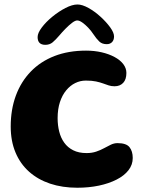

<svg xmlns="http://www.w3.org/2000/svg" viewBox="-20 -824 664 878"><path d="M333.5 34.5Q265 34.5 209 15.8Q153 -3 112.8 -39Q72.5 -75 50.8 -127Q29 -179 29 -245.5Q29 -323 52.5 -386.8Q76 -450.5 120.8 -496.8Q165.5 -543 229.2 -567.8Q293 -592.5 373.5 -592.5Q411.5 -592.5 445 -584.8Q478.5 -577 504 -563.2Q529.5 -549.5 543.8 -530.8Q558 -512 558 -490.5Q558 -460.5 543.2 -445Q528.5 -429.5 504 -429.5Q489 -429.5 477 -433.5Q465 -437.5 451.2 -442.5Q437.5 -447.5 419 -451.5Q400.5 -455.5 372.5 -455.5Q347 -455.5 324 -444.2Q301 -433 282.8 -411Q264.5 -389 254 -357Q243.5 -325 243.5 -283.5Q243.5 -251 250.8 -222.2Q258 -193.5 273.8 -171.5Q289.5 -149.5 314.8 -136.8Q340 -124 376 -124Q400.5 -124 420.2 -130.8Q440 -137.5 456.2 -146.5Q472.5 -155.5 487.2 -162.5Q502 -169.5 517.5 -169.5Q557.5 -169.5 572.2 -151Q587 -132.5 587 -101.5Q587 -70.5 567.5 -45.5Q548 -20.5 513.2 -2.8Q478.5 15 432.5 24.8Q386.5 34.5 333.5 34.5ZM187.5 -619Q152 -619 152 -654.5Q152 -673 171 -698.2Q190 -723.5 219.2 -747.5Q248.5 -771.5 279.5 -787.5Q310.5 -803.5 334.5 -803.5Q356 -803.5 384.8 -787.5Q413.5 -771.5 440 -747.2Q466.5 -723 484 -698.8Q501.5 -674.5 501.5 -657.5Q501.5 -641 492.5 -631.5Q483.5 -622 468 -622Q447 -622 434 -634.2Q421 -646.5 406 -669Q397 -683 383.5 -697.2Q370 -711.5 356.5 -721Q343 -730.5 333 -730.5Q324 -730.5 309.8 -719.8Q295.5 -709 280 -693.2Q264.5 -677.5 252 -662.5Q234.5 -642 220.8 -630.5Q207 -619 187.5 -619Z"/></svg>

Font: Gluten SemiBold
Style: Regular
Weight: 600
Designer: Tyler Finck
Foundry: Etcetera Type Company
Version: Version 1.300